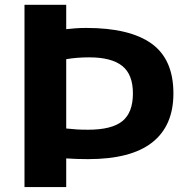

<svg xmlns="http://www.w3.org/2000/svg" viewBox="-20 -760 774 780"><path d="M79.5 0V-740.5H249V-641.5Q266.5 -643.5 286.5 -645Q306.5 -646.5 330.5 -646.5Q507 -646.5 595.8 -582.8Q684.5 -519 684.5 -380.5Q684.5 -249 598.2 -181.2Q512 -113.5 337.5 -113.5Q291 -113.5 249 -116.5V0ZM337.5 -233Q434 -233 477 -267.8Q520 -302.5 520 -380.5Q520 -457.5 476.5 -492.2Q433 -527 342.5 -527Q291.5 -527 249 -519.5V-238Q271.5 -235.5 292 -234.2Q312.5 -233 337.5 -233Z"/></svg>

Font: Encode Sans Expanded
Style: Bold
Weight: 700
Width: 7
Designer: Multiple Designers
Foundry: Impallari Type
Version: Version 3.000; ttfautohint (v1.8.3) -l 8 -r 50 -G 200 -x 14 